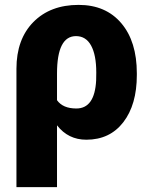

<svg xmlns="http://www.w3.org/2000/svg" viewBox="-20 -558 602 781"><path d="M299.8 -538.1Q410.2 -538.1 473.4 -463.6Q536.6 -389.2 536.6 -259.8V-252.9Q536.6 -132.3 481.7 -61Q426.8 10.3 331.1 10.3Q257.3 10.3 211.9 -48.3V203.1H46.9V-278.3Q46.9 -398.4 115.7 -468.3Q184.6 -538.1 299.8 -538.1ZM211.9 -150.4Q235.8 -116.7 290.5 -116.7Q365.2 -116.7 371.1 -231L371.6 -263.2Q371.6 -334 350.6 -372.6Q329.6 -411.1 289.1 -411.1Q211.9 -411.1 211.9 -258.8Z"/></svg>

Font: Roboto Black
Style: Regular
Weight: 900
Designer: Google
Version: Version 2.134; 2016